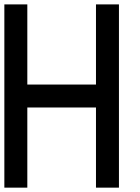

<svg xmlns="http://www.w3.org/2000/svg" viewBox="-20 -862 644 882"><path d="M52.7 0H0V-420.9V-841.8H52.7H105.5V-658.2V-473.6H262.7H420.9V-658.2V-841.8H473.6H526.4V-420.9V0H473.6H420.9V-184.6V-368.2H262.7H105.5V-184.6V0Z"/></svg>

Font: VCR Jazz Mono
Style: Regular
Weight: 400
Version: Version 3.1